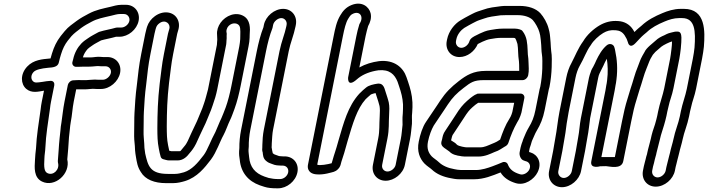

<svg xmlns="http://www.w3.org/2000/svg" viewBox="-20 -788 3835 1040"><path d="M434.2 -427H462.2C483.3 -427 502.9 -430.6 511.6 -430.1C518.2 -429.3 522.9 -429 528.6 -429H551.6C570.7 -429 584.3 -412.1 580.5 -393C576.6 -373.6 555.6 -356 537.1 -356H514.1C507.6 -356 500.5 -357 493.3 -357C475.3 -357 460.5 -354 447.7 -354H419.6C403.5 -355.2 387.2 -353 377.5 -353C362.3 -353 349.6 -338.7 347.5 -328L329.5 -238C321.5 -197.8 318.4 -160.9 312.8 -124.4C310 -110.1 308.4 -95.6 307.5 -82.1L302.8 -38.7C298.2 3.6 297.3 43.5 293.3 84.5C293 87.5 293.3 90.9 294 93.2C304.8 129.1 269.6 165.8 236.8 149.7C219.7 141.3 217.4 118.3 220.5 71.2C221 48.3 224.8 35.8 225.9 9.1C228.5 -54.2 240.6 -127.1 250.8 -200C252.2 -213.7 253.9 -225.2 256.5 -238L273.9 -325C276 -335.9 272.2 -351.6 251.8 -349.9C244.1 -349.3 236.5 -348.5 231.7 -348C227 -347.7 221.5 -346.4 221.5 -346.4L211 -344.7C179.5 -340.3 169.7 -338.5 159.6 -347.2C146.9 -358 145.7 -380.6 161.6 -397.7C173.7 -410.8 202.9 -417.2 241.3 -421C267.1 -422.4 293.9 -425.5 298.8 -450L299 -451C300.5 -458.3 302.2 -465.2 304.1 -471.7L310.4 -493.5C320.1 -524.8 330.6 -545.9 346.8 -567.3L367.1 -592.2C382.4 -608.9 398.9 -620.4 420.7 -637.2C439.9 -651 453.8 -658.3 476.7 -670.6C507.6 -687.1 536.5 -692.1 581.4 -702.7C600.5 -707.3 615.6 -712 628.1 -712H652.1C670.6 -712 684.6 -694.4 680.8 -675C677 -655.9 656.6 -639 637.6 -639H614.6C611.9 -639 608.6 -638.4 606.4 -637.7C582.6 -630.3 546.8 -624.7 518 -615.7C515.8 -615 513.1 -613.8 511.5 -612.8C497 -604.3 474.7 -594 455.8 -580.2C444.8 -572.6 432.6 -565 420.2 -552C400.8 -531.6 384 -503 376.2 -466.7C374.1 -460.2 373.1 -456.4 372 -451C369 -435.9 381.3 -426 392 -426H399C411.7 -426 423.9 -427 434.2 -427ZM408.7 -304H437.7C456.3 -304 470.5 -306.8 482.2 -307C489.6 -306.4 497 -306 504.1 -306H527.1C574.7 -306 621.2 -346.4 630.5 -393C639.8 -440 608.7 -479 561.6 -479H538.6C535.1 -479 531.2 -479.3 526.9 -479.8C506.7 -482.4 486.3 -477 472.2 -477H445C441.1 -477.2 435.6 -477.4 428.9 -477.3C434.5 -495.8 442.8 -508.7 454.7 -522.5C460.1 -527.9 467.9 -533.4 480.2 -541.8C492.4 -550.9 508 -558.1 527.5 -569.2C549 -575.5 580.7 -580.8 608.5 -589H627.6C674.6 -589 721.4 -628 730.8 -675C740.1 -721.6 709.7 -762 662.1 -762H638.1C614.7 -762 594.4 -754.9 578.9 -751.3C537 -741.3 500.9 -735.6 459.6 -713.4C436.7 -701.2 418.7 -691.8 395.2 -674.8C374 -658.4 350.5 -643.9 330.3 -619.1L308.8 -592.7C286.1 -562.9 273 -535.2 261.6 -498.5L255.2 -476.3C254.7 -474.6 254.5 -474 253.8 -471.4C251.8 -471.2 249.4 -471.1 247.5 -470.9C210.7 -467.3 162 -464.7 127.1 -427.3C88.3 -385.6 92.2 -332.4 122 -306.8C151.8 -281.3 188.2 -292 218.3 -296.8L206.5 -238C203.7 -223.8 201.7 -211.1 200.2 -196C190.4 -126.4 177.9 -51.4 175 16.3C172.9 38.9 170.2 53.2 169.5 78.8C166.9 119.2 162.2 173.2 207.3 195.3C276.5 229.3 362.9 153.6 344.4 75.2C348.3 35.8 351.2 -2.4 353.6 -43.9L358.3 -87.3C359.8 -100.6 360.6 -113.2 363 -125C371 -165.4 372.1 -200.9 379.5 -238L392.7 -304.1C398.1 -304.3 404.5 -304 408.7 -304Z M843.9 -662.4C874.8 -684.8 905.2 -660.1 897.1 -631.1L894.1 -620.7C891.6 -613 890.8 -610.2 889.8 -605L868 -496C855.4 -432.8 854.1 -400.5 845 -335.2C834.4 -243.2 832.9 -173.8 832.3 -94.1C832.6 -51.9 832.7 -20.8 840.3 17.1C843.1 32.5 846.4 47.7 850.4 61.2C852.4 67.7 857.8 72.6 864.1 74.3C873.2 76.6 885.4 81 895.8 81H941.8C974.6 81 995.3 56.9 1005.8 42.9C1020.2 26.4 1029.5 14.4 1042 -10C1055.1 -37.7 1071.5 -75.8 1082 -96.3C1097.3 -125 1111.7 -166.7 1122.2 -189.9C1122.5 -190.6 1122.9 -191.7 1123.1 -192.2L1132.2 -218C1142.2 -245.2 1151.2 -276.3 1156.3 -302L1205.2 -547C1206.5 -553.3 1206.1 -558.5 1206.6 -565.1L1207.8 -581.1C1208.1 -584.8 1207.6 -592.4 1207.6 -593.9C1209 -609.4 1207.3 -610.9 1206.5 -614.9C1204.3 -648.9 1241.8 -671.9 1267.6 -656.8C1283.1 -647.8 1282.4 -629.8 1281.5 -591.7L1281.1 -575.4C1279.9 -561.9 1278.8 -550 1276 -536L1233.5 -323C1225.5 -282.8 1214.9 -240.3 1202.6 -206.5C1193.4 -183.2 1187.6 -166.5 1179.6 -148.7C1168.4 -126.4 1154.3 -88.5 1146.7 -72.8C1122.7 -29.6 1103.6 25.4 1083.8 51.8C1049.7 96.6 1019 131.6 976.5 145.2C958.8 150.1 943.9 154 927.3 154H889.3C792.4 154 781.6 110.5 766.5 43.7C764.7 33.4 763.4 23 762.4 13.4L761.3 -10.1C760 -35.7 757 -49.5 757.7 -80.2C758.9 -111.5 757.6 -155.3 759.4 -183.5C761.8 -226 764.6 -278.5 771.8 -329.8C779.9 -399 782 -430.6 795 -496L816.8 -605C817.9 -610.7 819.8 -618.6 822.1 -627L825.1 -637.4C828.8 -648.3 834 -655.2 843.9 -662.4ZM819.2 -700.6C798.7 -685.7 783.9 -666 776.4 -642.6L773.1 -631C770.3 -620.7 768.3 -612.7 766.8 -605L745 -496C731.5 -428.5 729.1 -392.9 721.2 -326.2C713.8 -273.4 710.9 -218.4 708.5 -176.5C706.5 -144.7 707.9 -101.5 706.7 -71.8C706 -39.2 707.7 -22.3 710.4 2.7L711.6 26.6C712.8 39.6 714.2 50.2 716.3 61.8C721.2 89.9 724.4 115.9 743 143.9C766.8 184.7 816.9 204 879.3 204H917.3C942.5 204 963.9 198 982 192.8C1048.2 172.2 1088.5 120.9 1122.6 76.2C1153.1 35.6 1171.1 -21.5 1190.8 -56.5C1202 -76.5 1216.5 -118.4 1224.8 -134.6C1235.9 -156.6 1241.3 -175.6 1250 -197.5C1264.7 -237.6 1275 -280.7 1283.5 -323L1326 -536C1329.6 -553.9 1331.8 -569.5 1332.1 -583.3L1332.5 -599.6C1335.5 -635.4 1336.4 -679.7 1299.5 -701.2C1256.9 -726 1202.7 -703.9 1174.8 -665C1161.3 -646.1 1153.7 -623 1155.8 -600C1156.7 -589.6 1156.4 -585.2 1156.9 -573.4L1155.8 -558.9C1155.4 -554.1 1155.1 -549.9 1154.9 -545.2L1106.5 -303C1098.9 -275.9 1092.6 -248.2 1084.4 -226L1075.6 -200.9C1063.7 -174.2 1049.4 -134 1037.5 -111.7C1024.9 -87 1009.3 -50.7 996.8 -24C986.5 -4.1 983.3 -0.5 969 16.1C957.3 29.6 959.2 31 951.8 31H907.8C905.3 30.5 902.4 29.9 896.8 28.5C894.9 21.2 892.5 9.7 890.5 -1.1C883.7 -34.9 883.6 -61.9 883.3 -103.9C883.8 -182 885.5 -250.8 895.6 -338.8C904.8 -405.2 906.1 -436.3 918 -496L939.8 -605C940.2 -607 940.9 -609.7 942.7 -615.3L946.1 -626.9C952.6 -650.1 949.7 -672 938.5 -689.9C916.3 -725.4 863.6 -732.7 819.2 -700.6Z M1459.4 -653C1463.1 -671.9 1484.9 -690 1503.8 -690C1522.3 -690 1536.2 -672.4 1532.4 -653L1530.6 -644C1522.5 -603.6 1504.6 -563.8 1494 -511L1409 -85C1403.5 -57.4 1401.6 -26.8 1401.1 -3.7L1400.8 11.1C1398.8 29.2 1402.3 34.4 1403 37.7C1404.5 49.1 1403.9 71.1 1423.4 85.1C1431.9 92.4 1441.3 96.2 1449.9 98.9L1466.7 104.9C1473.4 106.9 1481.9 107.9 1485.9 108C1492 108.6 1497.2 109 1502.2 109H1511.2C1531.8 109 1544.9 125.5 1541 145.5C1537 165.5 1517.2 182 1496.7 182H1487.7C1468.3 182 1449.9 179.4 1435.4 175.9L1412 168.2C1361.4 149.9 1334.1 117 1329.4 63.1C1328.4 50.8 1325.6 35.5 1326.1 23.6L1327.4 7.1C1327.5 6.3 1327.5 5.2 1327.5 4.6C1326.9 -20.4 1330.1 -55.7 1336 -85L1421 -511C1429.7 -554.3 1441.1 -598.5 1454.9 -633.1C1455.5 -634.7 1456.1 -636.8 1456.4 -638ZM1497.4 58C1495.2 58 1493.3 57.8 1490.9 57.1L1474.2 51.1C1462.9 47.7 1464 46.1 1457.5 42C1457.5 42 1450.8 13 1451.2 9C1451.5 7.5 1451.7 6.1 1451.7 4.7L1452.1 -11.7C1453.8 -35.3 1454.8 -64.3 1459 -85L1544 -511C1553.1 -556.6 1570.9 -595.6 1580.6 -644L1582.4 -653C1591.7 -699.6 1561.3 -740 1513.7 -740C1466.6 -740 1418.8 -700.2 1409.4 -653L1406.9 -640.4C1391.9 -602.2 1379.8 -555.2 1371 -511L1286 -85C1279.4 -51.9 1276 -16.5 1276.5 14.2L1275.2 30.4C1274.3 48.8 1276.1 62.2 1278.7 77.9C1285 146.4 1324.5 193.4 1387.3 215.8L1412 223.9C1430.4 230 1453.8 232 1477.7 232H1486.7C1534.4 232 1581.4 193.5 1591 145.5C1600.5 97.5 1569 59 1521.2 59H1512.2C1509.4 59 1502.6 58 1497.4 58Z M2078.9 141C2059.8 141 2046.2 124.1 2050 105L2078.6 -38C2088.9 -89.5 2084.8 -121.6 2087.6 -164.4C2089.1 -188.7 2090.1 -211.7 2085.8 -233.3C2084 -242.4 2081 -249.9 2078.4 -259.8C2073.3 -276.9 2068.1 -293.2 2062.8 -308.6C2059.4 -319.8 2049.9 -335 2032.9 -335H2027.9C2026.6 -335 2024.7 -334.8 2023.7 -334.7C2002.6 -331.3 1978.1 -326.3 1962.9 -313.7C1952.9 -305.3 1940.4 -295.3 1925.6 -279.7C1864.5 -211.8 1842 -124.5 1813.5 -27C1797.9 30.8 1791.7 42 1780.6 82.5C1778.4 89.6 1777.4 93.1 1776.5 96.2C1758 101.7 1709.8 110.6 1698.3 103.8L1837 -591C1845.1 -631.6 1853.4 -666.1 1866 -686.2C1876.7 -703.3 1880.4 -708.9 1894.4 -714.7C1930.4 -729.5 1950.8 -696.4 1929.2 -661.8C1927.2 -658.8 1925.8 -655 1925.2 -652L1924.9 -650.7C1919.4 -634 1914.3 -612.5 1910.4 -593L1865.7 -369C1865.7 -369 1859.7 -317.6 1903.4 -350.2C1910 -355.1 1916.7 -360.7 1922 -365.6C1949.6 -386.9 1986.8 -401.1 2029.4 -407.2C2090.3 -413.4 2117.5 -384.6 2133.3 -345.6L2141.9 -320.1C2152.6 -288.6 2161.1 -258.1 2163 -222.3C2163.3 -207.2 2162.8 -190.8 2161.9 -174.1C2158.4 -140.8 2161.1 -132.7 2160.5 -112C2156.7 -81.6 2156.3 -61.4 2151 -35L2123 105C2119.3 123.5 2098.3 141 2078.9 141ZM2068.9 191C2115.5 191 2163.5 152.6 2173 105L2201 -35C2207.2 -66.2 2207.9 -90.8 2211.3 -116.8C2211.3 -117.3 2211.4 -118.4 2211.4 -119.1C2212.4 -148.3 2209.6 -150.9 2212.7 -179.3C2214.8 -199.1 2214.3 -216.6 2214 -233.7C2211.8 -277 2201.8 -311 2190.7 -343.9L2181.8 -369.9C2164.5 -421.1 2116.8 -465.9 2033 -456.8C1994.2 -451.4 1959.9 -441.1 1926.4 -422.7L1960.4 -593C1964.3 -612.5 1970.3 -633.7 1974.1 -646.9C1985.1 -666.1 1993.6 -691.5 1987.4 -716.7C1978.8 -751.4 1940 -783.7 1883.1 -760.3C1854.4 -748.6 1837 -728.4 1823.6 -705.3C1803 -671.9 1795 -631.3 1787 -591L1648.2 104C1646.4 113.2 1646.9 122.5 1650.2 130.3C1660.7 154.9 1688.7 157.1 1708.3 157C1728.1 157 1748.2 153.3 1763.8 149C1781.2 144.1 1795.5 144 1811 128C1826.1 112.5 1825.2 100.6 1829.2 88.1C1841.6 50.1 1846.4 36.8 1862.5 -23C1891.1 -120.7 1914.2 -198.8 1960.2 -250.3C1967.4 -257.8 1978.1 -266.5 1989.2 -276.4C1997.6 -279.7 2005 -282.1 2014.3 -283.9C2019.4 -269.3 2024 -254.7 2029 -238.2C2031.1 -230.2 2033 -223.3 2035.8 -213.8C2038.4 -200.1 2038.2 -180.6 2036.7 -157.7C2033.5 -109.7 2037.3 -81.7 2028.6 -38L2000 105C1990.7 152 2021.8 191 2068.9 191Z M2799.6 12 2794.8 36C2791.2 54.3 2801.7 77.1 2816.8 81.3C2823.7 84.3 2827.2 84.9 2831 86.1C2846.6 90.7 2857.6 109.1 2846.8 131C2839.1 146.8 2816.7 162.1 2796.8 156C2760.8 145.1 2740.9 129.8 2730.4 101.6C2727 92.3 2716.3 87.5 2705.2 89.7C2689.1 96.7 2662.4 107.2 2647.2 112.8C2622.6 121.9 2589.4 133 2557.4 133H2477.5C2468.5 132.2 2463.8 131.8 2457.1 131.2L2441.6 128.4C2405.4 122.1 2377.1 109.3 2358.4 91.5C2344.4 78.2 2327.2 68.1 2318.7 59.2C2300.7 39.8 2290.8 16.2 2298.2 -21C2304.8 -53.9 2317 -86.2 2329.5 -107.9C2350.6 -138.3 2368.9 -167.9 2388.7 -196.2L2406.1 -222.5C2431.5 -260.5 2453 -282.2 2491.1 -311.6C2530.6 -342.2 2546.6 -354 2600.7 -354H2810.7C2825.8 -354 2838.5 -368.3 2840.7 -379L2841.3 -382C2846.4 -407.7 2843.2 -426.3 2842.9 -448.7L2841.9 -469.1C2841.8 -470 2841.7 -471.3 2841.6 -472C2836.8 -497.5 2839.6 -535.7 2832.9 -569.3C2829.5 -586.1 2822.9 -604.1 2809.6 -620.7C2807 -623.9 2803.5 -626 2799.2 -627.3C2799.2 -627.3 2787.9 -631.5 2782 -631.9C2776.2 -632.9 2773.9 -633 2769.4 -633H2704.4C2679.7 -633 2655.2 -628.9 2637 -625.7C2612.4 -622 2594.1 -613.3 2578.3 -606.1L2558.3 -596.1C2547.9 -591.2 2527.4 -581 2522.9 -565.1C2517.4 -545.5 2497.7 -529 2478.6 -529C2460.1 -529 2446.1 -546.6 2450 -566L2451.8 -575C2457.2 -602.1 2476.8 -625 2494.5 -636.6C2506.8 -643.8 2527.9 -656.1 2538.2 -661.2L2554.4 -669.5C2567.9 -676.9 2580.7 -680.4 2602.3 -687.7C2627.2 -697.2 2657.3 -700.4 2691.3 -705.1C2703.9 -705.8 2711.4 -706 2720.9 -706H2783.9C2823 -706 2851.3 -694.4 2866 -679.3C2879.7 -663.9 2896.7 -633.3 2901.7 -613.8L2905.9 -596.6C2907.2 -588.7 2908.1 -581.3 2909.2 -571.8L2911.6 -544.1C2912.8 -530.6 2912.3 -511.2 2915.3 -494.1C2918.8 -475.2 2917.8 -441.9 2917.4 -415.7C2916.4 -385.8 2912.5 -348.6 2906.6 -318.7C2904.5 -312.2 2903.7 -309 2902.7 -304L2880.1 -191C2872.5 -152.9 2861.8 -126.8 2844.5 -98.4C2832.3 -78 2824.2 -58.7 2816.6 -39.8C2813.7 -33.6 2811.3 -25.8 2810.5 -22.4C2807.8 -13.8 2804.9 -9.7 2803.4 -2C2802.5 2.6 2800.5 7.4 2799.6 12ZM2860.2 -21C2860.4 -22.2 2861.1 -24.3 2862.5 -27.1C2872.5 -47.8 2877.1 -63 2887.1 -79.6C2907.5 -113 2921.5 -147.9 2930.1 -191L2952.7 -304C2953.4 -307.5 2955.4 -312.7 2956.3 -317C2963.4 -352.6 2967.2 -390.3 2968.3 -424.3C2968.8 -450.7 2970.5 -485 2965.6 -511.9C2963.8 -521.9 2963.8 -541.2 2962.4 -557.9L2960 -586.2C2958.6 -598.5 2958 -607.6 2955.9 -616.2L2951.4 -634.2C2943.9 -663.7 2925.3 -696 2906.7 -716.7C2881.8 -742.7 2842 -756 2793.9 -756H2730.9C2720 -756 2707.2 -756.4 2695.1 -754.7C2660.8 -750 2629.1 -747.6 2593.6 -734.3C2576.6 -728.6 2559.1 -724.2 2537.4 -712.5L2522.5 -704.8C2508.8 -698.1 2486.4 -684.8 2474.4 -677.8C2441.8 -658.6 2410.7 -619.4 2401.8 -575L2400 -566C2390.7 -519.4 2421 -479 2468.6 -479C2512.3 -479 2551.5 -510.9 2567.8 -549.3C2569.7 -550.4 2571.1 -551.1 2572.8 -551.9L2592.8 -561.9C2604.9 -567.4 2622.8 -574.6 2635.1 -576.3C2655.4 -579.9 2674.4 -583 2694.4 -583H2759.4C2763.3 -583 2767.1 -582.5 2770.1 -581.3C2775.5 -573.3 2778.3 -565 2782.9 -549.8C2787.5 -525.4 2785.2 -489.5 2791 -455.5L2792 -437.3C2792.1 -425.2 2792.5 -414.8 2792.4 -404H2610.7C2544.3 -404 2506.7 -381 2464.7 -348.4C2423.5 -316.6 2394.1 -287.2 2364.9 -243.5L2348 -217.8C2327.8 -189 2307.2 -156 2288.4 -129.2C2268.8 -101.1 2255.8 -59.2 2248.2 -21C2237.6 31.9 2253.4 70 2278.2 96.8C2292.5 111.8 2310.2 121.8 2319.3 130.5C2345 155 2381.4 170.4 2423.3 177.6L2439.6 180.6C2447.6 182.1 2457.1 183 2466.5 183H2547.5C2601.5 183 2647.1 163.5 2691.3 146C2708.6 175.1 2737.8 193.3 2773.3 204C2822.5 219.2 2873.3 183.1 2892 145C2917.9 92.5 2891.2 48.9 2854.2 37.9C2851.1 37 2849 36.5 2846.9 35.7C2846.4 34.6 2846 33.5 2845.6 32L2849.3 13.7C2852.6 3.3 2858 -9.8 2860.2 -21ZM2800.1 -281 2575.1 -281C2561 -281 2561.3 -277.7 2561.3 -277.7C2557 -276.3 2552.7 -274.6 2549.3 -272.2C2544.8 -269 2535.2 -263.1 2527.6 -256.7C2501 -234.5 2484.7 -218.9 2464.3 -189.8L2449.4 -167C2432.8 -140.1 2410.4 -109 2393.1 -81.6C2379.3 -63 2377.3 -46.2 2374.9 -34.8C2372.8 -28.2 2372.1 -25.7 2371.2 -21L2370.6 -18C2366.5 2.7 2388.8 14.7 2392.3 17.2C2400.3 22.9 2408.3 28 2413.5 32.3C2424.8 44.6 2439.6 50.4 2453.4 53.2C2458 55 2461.9 55.6 2466.7 56L2481.1 58.6C2486.5 59.6 2491.6 60 2497 60H2572C2607.7 60 2637.5 44.6 2657.1 36.2C2672.1 31.4 2682.9 25.7 2691.5 20.3L2713.6 6.5C2722.9 2.3 2730.6 -4.8 2733.6 -13.9C2747 -55.2 2762.4 -92 2781 -124.5C2789.1 -137.2 2793.8 -146.8 2798.8 -160.4L2804.1 -176.9C2804.4 -177.9 2804.8 -179.2 2804.9 -180L2820.1 -256C2822.9 -270.2 2812.6 -281 2800.1 -281ZM2424.6 -33C2426.4 -42 2429.9 -53.7 2431.6 -56.8C2432.3 -57.7 2433.3 -59 2434 -60.1C2450.9 -87 2472.1 -116.1 2491.3 -147L2505.2 -168.2C2521.8 -191.8 2528.5 -198.5 2554.8 -220.4C2558.7 -223.2 2565.3 -227.9 2569.8 -231L2765.1 -231L2755.2 -181.6L2750.7 -167.6C2747.8 -159.7 2744.2 -152.3 2738.9 -144.1C2717.1 -110.3 2702.5 -71.2 2689.1 -32L2671.4 -20.9C2661.5 -15.5 2655.9 -13.7 2646.5 -9.7C2621.8 0.7 2603.6 10 2582 10H2507C2504.5 10 2501.7 9.8 2499.4 9.4L2483.1 6.4C2473.9 4.7 2458.1 -0.3 2454.6 -4.7C2447.9 -13.1 2438.6 -18 2426.8 -25.5C2426.2 -26 2424.2 -27.3 2423.2 -28.1C2423.6 -29.3 2424.3 -31.3 2424.6 -33Z M3237.5 62.7 3309.5 -298C3311.5 -308 3313.4 -320 3314.5 -327.9L3316.5 -338C3317.6 -343.4 3317.6 -348.6 3318.7 -354C3318.8 -354.6 3318.9 -355.4 3319 -355.8C3326.7 -415.8 3322.1 -467.7 3312.5 -512.1C3311.1 -520.7 3309.9 -525.2 3307.9 -531.4C3304.3 -547.4 3283.2 -556.5 3266.7 -542.7C3240.2 -520.6 3222.9 -488 3210 -461.5L3202.9 -445.6L3193 -425.9C3190.6 -420.8 3183.8 -413 3179 -395.7C3176.9 -389.7 3172.4 -377.8 3170.3 -367L3126.3 -147C3119.5 -112.5 3118.4 -77 3111.6 -43C3106.7 -18.5 3103 10.2 3099 30L3077.2 139C3073.4 158.4 3052.4 176 3033.9 176C3015 176 3000.5 157.9 3004.2 139L3026 30C3030.2 8.9 3034.2 -21.3 3038 -40C3045.6 -78.4 3047.1 -110.8 3053.8 -144C3056.4 -157.3 3058 -170.1 3060.3 -182L3097.3 -367C3101.8 -389.9 3110.7 -415.5 3119.2 -430C3143.4 -471.5 3156.9 -512.6 3179 -541.9C3179.9 -543 3180.9 -544.5 3181.4 -545.5C3193.6 -567.2 3224.1 -595.4 3247.3 -609.1C3267.7 -620.8 3284.4 -626.5 3315.7 -624.1C3336.9 -622.5 3352 -614 3363.9 -595.8C3373.6 -580.8 3377 -572.8 3381.2 -558.8C3381.2 -558.8 3389.1 -519.5 3422.8 -555C3438 -571 3453.9 -588.9 3467.5 -600.3L3483.1 -613.3C3483.7 -613.8 3484.4 -614.5 3484.8 -614.9C3509.5 -638.4 3541.8 -655.6 3579.5 -671.3C3603.9 -681.7 3630.8 -690 3657.8 -690H3674.8C3744.9 -690 3748.6 -619.6 3742 -530.6L3738.4 -502.4C3736.9 -491.9 3735 -480.8 3732.8 -470L3700.3 -307C3692.7 -268.7 3676.4 -227.5 3667.7 -184L3662.5 -158C3654.7 -118.9 3636.9 -79.8 3627.8 -34C3623.8 -14 3614.2 14.1 3609 40C3607 50.2 3603 60.1 3599.8 76C3597.5 87.6 3592.7 101.8 3589.6 117L3585.8 136C3581.9 155.5 3561.1 173 3542 173C3522.8 173 3508.9 155.6 3512.8 136L3517.2 114.3C3520.9 101.7 3524.5 87.7 3526.8 76C3529 65.1 3532.5 57.6 3534.2 49L3536 40C3539.7 21.3 3550.9 -14.7 3555.2 -36C3559.9 -59.5 3570.7 -87.5 3576.9 -110.1L3584.1 -136C3586.5 -144.5 3588.5 -153 3590.1 -161L3594.7 -184C3596.3 -191.6 3599.2 -201.2 3601.1 -211C3607.6 -243.7 3619.8 -269.4 3627.7 -309L3659.8 -470C3661.5 -478.6 3663 -487.6 3663.9 -495.9L3667.5 -523.8C3670 -543.2 3671.5 -577.5 3671 -584.7C3670.1 -602.6 3667.3 -617 3649.2 -617H3643.2C3638.6 -617 3632.9 -615.9 3629.4 -614.9L3615 -611.5C3594.4 -607 3584.4 -599.5 3578 -596.8C3562.6 -590.5 3544.4 -581 3531 -567.8C3519.6 -556.6 3480.3 -528.8 3471.6 -506.7L3459.6 -485.8C3446.7 -463.4 3442.6 -444.6 3434.8 -426.7C3418.5 -388.8 3408.5 -344.3 3395.9 -308.8C3395.7 -308.2 3395.5 -307.3 3395.3 -306.9C3385.7 -271.8 3372.7 -237 3362.9 -194.8C3358 -173.9 3353.5 -152.6 3349.2 -131L3310.5 62.7C3294.3 62.7 3253.3 62.7 3237.5 62.7ZM3259.5 -298 3183 85C3174.2 129.3 3230.5 112.7 3230.5 112.7C3238.7 112.7 3253.4 111.7 3262.8 112C3280.4 112.6 3346.6 132.2 3356 85L3399.2 -131C3403.4 -152.1 3407.8 -172.8 3412.6 -193.2C3421.3 -230.8 3433.7 -264.2 3444.2 -302.2C3457.4 -339.9 3468.5 -385.6 3481.3 -415.3C3490.9 -437.5 3494.7 -451.8 3503.3 -469L3516 -491C3520.4 -495.8 3524.7 -500.8 3529.7 -506.7C3536.7 -513.8 3548.7 -522.3 3562.3 -535.1C3573.5 -544.2 3607.3 -560.6 3620.2 -563.6C3620.1 -550.9 3618.9 -535.4 3616.9 -520.2L3613.3 -492.1C3612.4 -484.4 3611.3 -477.4 3609.8 -470L3577.7 -309C3570.3 -272 3553.8 -229.5 3544.7 -184L3540.1 -161C3538.8 -154.4 3537.2 -147.6 3535 -140L3528.1 -115C3519.6 -91.7 3510.4 -62.3 3505.2 -36C3501.9 -19.6 3490.7 16.4 3486 40L3484.6 47C3482.2 54 3478.8 66 3476.8 76C3475.8 81.4 3473.7 86.6 3472.6 92C3470.9 100.8 3468.7 106.5 3467.4 113L3462.8 136C3453.5 183 3484.2 223 3532 223C3579.7 223 3626.5 183 3635.8 136L3639.6 117C3641.7 106.8 3646.6 92.2 3649.8 76C3651.9 65.8 3655.8 55.9 3659 40C3663.2 19.2 3672.7 -8.6 3677.8 -34C3685.3 -71.6 3703.2 -111 3712.5 -158L3717.7 -184C3719.1 -191 3721.8 -199.5 3723.5 -208C3729.9 -240.1 3742.3 -266.7 3750.3 -307L3782.8 -470C3785.2 -481.9 3787.2 -493.5 3788.9 -505.6L3792.7 -534.7C3792.7 -535 3792.8 -535.7 3792.8 -536.1C3798.9 -617.3 3803.7 -740 3684.7 -740H3667.7C3630.6 -740 3595.6 -728.7 3567.6 -716.7C3528 -700.2 3487.9 -680.1 3454 -648L3439.2 -635.7C3431 -628.8 3425.1 -623.1 3416.7 -614.6C3414.3 -618.8 3411.6 -623.3 3408.5 -628.2C3390.7 -655.4 3363.5 -671.5 3329.4 -673.9C3289.3 -677.1 3257.5 -667.7 3228.2 -650.9C3195.6 -631.7 3159.9 -600.3 3138.9 -564.4C3111.2 -526.9 3095.3 -484.3 3075.8 -447.4C3062.6 -424.6 3052.8 -394.6 3047.3 -367L3010.3 -182C3000.9 -134.5 2996.7 -83.8 2988 -40C2983.7 -18.6 2979.7 11.7 2976 30L2954.2 139C2944.8 186.2 2976.7 226 3023.9 226C3071.5 226 3117.9 185.6 3127.2 139L3149 30C3153.5 7.5 3157.2 -21.1 3161.6 -43C3169 -80 3172 -115.5 3176.5 -147.7L3220.3 -367C3224.1 -386.4 3228.6 -391.5 3238.3 -412.1L3248.2 -431.8C3248.3 -432.1 3248.5 -432.6 3248.7 -432.9L3255.7 -448.5C3258.7 -454.7 3262.7 -462.5 3266.9 -469.8C3272.3 -436 3274 -397.1 3268.5 -353.1C3267.7 -349.1 3266.8 -343.3 3266.2 -336.5L3264.3 -327C3262.4 -317.6 3261.5 -308.1 3259.5 -298Z"/></svg>

Font: Smoothie
Style: OutlineIt
Weight: 400
Foundry: Cannot Into Space Fonts
Version: Version 0.8